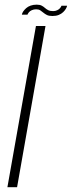

<svg xmlns="http://www.w3.org/2000/svg" viewBox="-20 -784 301 804"><path d="M11 0H51.5L170.5 -675H130.5ZM199.5 -717Q215 -717 226 -721.5Q237 -726 244.5 -733.2Q252 -740.5 256 -747.5Q260 -754.5 261 -760H237.5Q236 -755.5 231.5 -750Q227 -744.5 219.2 -741Q211.5 -737.5 202.5 -737.5Q189.5 -737.5 181.8 -741.5Q174 -745.5 168 -751Q162 -756.5 154.2 -760.5Q146.5 -764.5 133.5 -764.5Q119.5 -764.5 108.2 -760.5Q97 -756.5 89.5 -749.8Q82 -743 77.2 -736Q72.5 -729 71.5 -722.5H95Q96.5 -727 101 -732.5Q105.5 -738 113.5 -741.5Q121.5 -745 131.5 -745Q142 -745 148.5 -740.8Q155 -736.5 161.5 -731Q168 -725.5 176.5 -721.2Q185 -717 199.5 -717Z"/></svg>

Font: Anybody SemiCondensed ExtraLight
Style: Italic
Weight: 250
Width: 4
Italic angle: -10°
Version: Version 1.113;gftools[0.9.25]